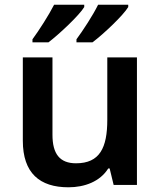

<svg xmlns="http://www.w3.org/2000/svg" viewBox="-20 -786 682 816"><path d="M525 -756V-766H397C375 -721 333 -657 305 -619V-606H373C421 -642 504 -721 525 -756ZM338 -756V-766H210C187 -721 146 -657 118 -619V-606H186C233 -642 317 -721 338 -756ZM562 -542H436V-277C436 -158 404 -92 303 -92C234 -92 203 -132 203 -213V-542H77V-188C77 -50 149 10 271 10C339 10 405 -14 440 -70H446L463 0H562Z"/></svg>

Font: Noto Sans Bengali SemiBold
Style: Regular
Weight: 600
Designer: Jelle Bosma - Monotype Design Team
Foundry: Monotype Imaging Inc.
Version: Version 2.003